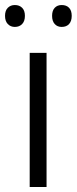

<svg xmlns="http://www.w3.org/2000/svg" viewBox="-31 -743 305 763"><path d="M154 0H87V-533H154ZM-11 -680Q-11 -701 0 -712Q11 -723 28 -723Q46 -723 57 -712Q68 -701 68 -680Q68 -659 57 -647.5Q46 -636 28 -636Q11 -636 0 -647.5Q-11 -659 -11 -680ZM176 -680Q176 -701 186.5 -712Q197 -723 214 -723Q233 -723 243.5 -712Q254 -701 254 -680Q254 -659 243.5 -647.5Q233 -636 214 -636Q197 -636 186.5 -647.5Q176 -659 176 -680Z"/></svg>

Font: Noto Sans Syriac Eastern Light
Style: Regular
Weight: 300
Designer: Patrick Giasson and the Monotype Design Team
Foundry: Monotype Imaging Inc.
Version: Version 3.001